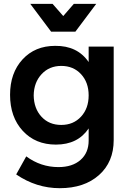

<svg xmlns="http://www.w3.org/2000/svg" viewBox="-20 -777 682 996"><path d="M371.1 -612.8H245.1L137.2 -756.8H252.9L308.1 -693.8L362.8 -756.8H479ZM439.9 -535.2H569.8V-50.8Q569.8 63.5 493.4 131.3Q417 199.2 290 199.2Q168.5 199.2 64 127.9L116.2 34.2Q191.4 89.8 283.2 89.8Q355.5 89.8 397.7 52.7Q439.9 15.6 439.9 -47.9V-110.8Q383.8 -26.9 270 -26.9Q163.6 -26.9 97.9 -98.4Q32.2 -169.9 32.2 -285.2Q32.2 -398.4 96.9 -468.8Q161.6 -539.1 266.1 -539.1Q381.3 -540.5 439.9 -455.1ZM297.9 -128.9Q360.8 -128.9 400.4 -171.9Q439.9 -214.8 439.9 -282.2Q439.9 -349.6 400.4 -392.3Q360.8 -435.1 297.9 -435.1Q235.4 -435.1 195.6 -392.1Q155.8 -349.1 154.8 -282.2Q155.8 -214.4 195.1 -171.6Q234.4 -128.9 297.9 -128.9Z"/></svg>

Font: Montserrat-Arabic Medium
Style: Regular
Weight: 500
Designer: Mohamed Gaber
Foundry: Kief Type Foundry
Version: Version 5.008;PS 005.008;hotconv 1.0.88;makeotf.lib2.5.64775